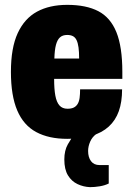

<svg xmlns="http://www.w3.org/2000/svg" viewBox="-20 -560 550 791"><path d="M257 12Q181 12 129 -16Q77 -44 51 -105Q25 -166 25 -264Q25 -363 53 -423.5Q81 -484 132.5 -512Q184 -540 257 -540Q335 -540 385 -514Q435 -488 459.5 -427.5Q484 -367 484 -264V-235H203Q203 -193 208 -166Q213 -139 225 -125.5Q237 -112 258 -112Q274 -112 284 -117Q294 -122 300 -132Q306 -142 308 -157Q310 -172 310 -192H483Q483 -140 469.5 -102Q456 -64 428 -38.5Q400 -13 357.5 -0.5Q315 12 257 12ZM204 -319H306Q306 -346 303.5 -364.5Q301 -383 295.5 -394.5Q290 -406 280.5 -411Q271 -416 257 -416Q238 -416 227 -406Q216 -396 210.5 -375Q205 -354 204 -319ZM351 211Q324 210 299.5 198.5Q275 187 260 162.5Q245 138 245 97Q245 60 259.5 34.5Q274 9 290 -12H377V-8Q360 4 351.5 23.5Q343 43 343 62Q343 88 355 104Q367 120 390 120H428V196Q412 204 391 207.5Q370 211 351 211Z"/></svg>

Font: Archivo Condensed Black
Style: Regular
Weight: 900
Width: 3
Designer: Hector Gatti
Foundry: Omnibus-Type
Version: Version 2.001